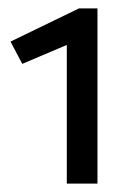

<svg xmlns="http://www.w3.org/2000/svg" viewBox="-20 -806 318 457"><path d="M139 -369V-699L33 -654L5 -707L168 -786H212V-369Z"/></svg>

Font: Cantarell
Style: Regular
Weight: 400
Designer: Dave Crossland, Nikolaus Waxweiler, Florian Fecher, Jacques Le Bailly, Eben Sorkin, Alexei Vanyashin, Alexios Zavras, Em
Version: Version 0.303